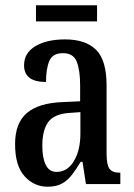

<svg xmlns="http://www.w3.org/2000/svg" viewBox="-20 -696 505 726"><path d="M160 10Q109 10 73 -29.5Q37 -69 37 -151Q37 -231 82 -269Q127 -307 218 -310L283 -313V-373Q283 -429 270.5 -462Q258 -495 218 -495Q179 -495 166.5 -465.5Q154 -436 154 -386Q71 -386 71 -449Q71 -496 114 -521.5Q157 -547 226 -547Q304 -547 343.5 -507.5Q383 -468 383 -373V-115Q383 -73 394 -58Q405 -43 432 -43H435V0H305L292 -84H285Q268 -56 252 -35Q236 -14 214.5 -2Q193 10 160 10ZM194 -46Q235 -46 259.5 -87Q284 -128 284 -191V-272L242 -269Q184 -265 162 -234Q140 -203 140 -145Q140 -99 153 -72.5Q166 -46 194 -46ZM116 -615V-676H347V-615Z"/></svg>

Font: Noto Serif Lao ExtraCondensed Medium
Style: Regular
Weight: 500
Width: 2
Designer: Monotype Design Team
Foundry: Monotype Imaging Inc.
Version: Version 2.003; ttfautohint (v1.8.4.7-5d5b)